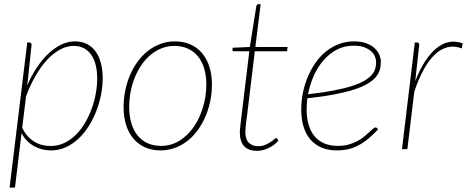

<svg xmlns="http://www.w3.org/2000/svg" viewBox="-20 -692 2168 891"><path d="M24.5 178.5 106.5 -495H116Q122 -495 124.2 -491.5Q126.5 -488 126.5 -483.5L106.5 -296Q126 -341 151 -378.5Q176 -416 204.5 -443Q233 -470 264.2 -485Q295.5 -500 327.5 -500Q360 -500 384.2 -487.5Q408.5 -475 424.5 -452.2Q440.5 -429.5 448.5 -398Q456.5 -366.5 456.5 -329Q456.5 -292 449 -253Q441.5 -214 427 -176.8Q412.5 -139.5 391.5 -106.2Q370.5 -73 343.8 -48Q317 -23 285 -8.5Q253 6 216 6Q195 6 175.2 1Q155.5 -4 137.8 -14Q120 -24 105.2 -39Q90.5 -54 80 -74L49.5 178.5ZM321.5 -479Q290.5 -479 259.5 -462.5Q228.5 -446 200 -415.8Q171.5 -385.5 146.2 -342.2Q121 -299 101 -245.5L83 -99Q94.5 -75.5 109.2 -59.5Q124 -43.5 141 -33.5Q158 -23.5 176.5 -19Q195 -14.5 214.5 -14.5Q248.5 -14.5 277.8 -28.2Q307 -42 331.2 -65.8Q355.5 -89.5 374 -120.8Q392.5 -152 405.2 -186.8Q418 -221.5 424.5 -257.8Q431 -294 431 -327.5Q431 -362.5 424 -390.5Q417 -418.5 403 -438.2Q389 -458 368.8 -468.5Q348.5 -479 321.5 -479Z M727.5 -15Q774.5 -15 813.2 -39.2Q852 -63.5 879.5 -103.5Q907 -143.5 922.2 -194.8Q937.5 -246 937.5 -300Q937.5 -342 927.2 -375.2Q917 -408.5 897.8 -431.5Q878.5 -454.5 851 -466.8Q823.5 -479 789.5 -479Q758 -479 730.2 -468Q702.5 -457 679.2 -437.8Q656 -418.5 637.5 -391.8Q619 -365 606 -333.5Q593 -302 586.2 -266.8Q579.5 -231.5 579.5 -195Q579.5 -153 589.8 -119.5Q600 -86 619 -62.8Q638 -39.5 665.5 -27.2Q693 -15 727.5 -15ZM725 6Q685.5 6 653.8 -8Q622 -22 599.8 -48Q577.5 -74 565.5 -111.2Q553.5 -148.5 553.5 -195Q553.5 -234 561.2 -272Q569 -310 583.5 -343.8Q598 -377.5 619 -406.2Q640 -435 666.5 -455.8Q693 -476.5 724.5 -488.2Q756 -500 792 -500Q831.5 -500 863.2 -486Q895 -472 917.2 -446Q939.5 -420 951.5 -383Q963.5 -346 963.5 -300Q963.5 -261 955.8 -223.2Q948 -185.5 933.5 -151.5Q919 -117.5 898 -88.5Q877 -59.5 850.5 -38.5Q824 -17.5 792.2 -5.8Q760.5 6 725 6Z M1093 -77Q1093 -80 1093.2 -84.5Q1093.5 -89 1094.2 -97.8Q1095 -106.5 1096.8 -120.5Q1098.5 -134.5 1101 -156L1137 -454H1066Q1058.5 -454 1058.5 -461.5L1060 -470.5L1139.5 -474L1169.5 -664Q1170.5 -667 1172.8 -669.8Q1175 -672.5 1178.5 -672.5H1189.5L1165 -474H1314.5L1312 -454H1162.5L1126.5 -156Q1123.5 -135.5 1122 -122.2Q1120.5 -109 1119.8 -100.2Q1119 -91.5 1118.8 -87Q1118.5 -82.5 1118.5 -80.5Q1118.5 -45 1135.2 -29.2Q1152 -13.5 1178 -13.5Q1196 -13.5 1210.2 -19.5Q1224.5 -25.5 1235 -32.5Q1245.5 -39.5 1252.2 -45.5Q1259 -51.5 1262 -51.5Q1265 -51.5 1267 -48.5L1271.5 -39Q1253.5 -18 1226.5 -5Q1199.5 8 1172 8Q1134.5 8 1114 -12.5Q1093.5 -33 1093 -77Z M1747.5 -405.5Q1747.5 -385.5 1742.2 -367.5Q1737 -349.5 1723 -333.2Q1709 -317 1684.8 -302.8Q1660.5 -288.5 1622.5 -276.2Q1584.5 -264 1531.2 -253.8Q1478 -243.5 1406.5 -236Q1404.5 -223 1403.8 -210.2Q1403 -197.5 1403 -184.5Q1403 -145 1412 -113.8Q1421 -82.5 1439 -60.5Q1457 -38.5 1484.2 -26.8Q1511.5 -15 1547.5 -15Q1575 -15 1597.5 -21.2Q1620 -27.5 1638 -37Q1656 -46.5 1669.5 -57.8Q1683 -69 1693.2 -78.5Q1703.5 -88 1710.5 -94.2Q1717.5 -100.5 1722.5 -100.5Q1726.5 -100.5 1729.5 -97.5L1734.5 -91.5Q1710.5 -66 1688 -47.5Q1665.5 -29 1642.5 -17Q1619.5 -5 1595.2 0.5Q1571 6 1543.5 6Q1503 6 1472 -7.2Q1441 -20.5 1420 -45Q1399 -69.5 1388.5 -104.8Q1378 -140 1378 -184Q1378 -221 1385.2 -258.8Q1392.5 -296.5 1406.8 -331.5Q1421 -366.5 1441.8 -397.2Q1462.5 -428 1489.8 -450.8Q1517 -473.5 1550.5 -486.8Q1584 -500 1623 -500Q1658.5 -500 1682.5 -490.2Q1706.5 -480.5 1721 -466Q1735.5 -451.5 1741.5 -435Q1747.5 -418.5 1747.5 -405.5ZM1622 -480Q1577.5 -480 1542 -461Q1506.5 -442 1479.8 -410.5Q1453 -379 1435.2 -338.2Q1417.5 -297.5 1409.5 -254.5Q1479 -262.5 1529.5 -272.2Q1580 -282 1615.2 -293.5Q1650.5 -305 1672 -318Q1693.5 -331 1705.5 -345Q1717.5 -359 1721.5 -374Q1725.5 -389 1725.5 -404.5Q1725.5 -416 1720.2 -429.2Q1715 -442.5 1702.8 -453.8Q1690.5 -465 1670.8 -472.5Q1651 -480 1622 -480Z M1845.5 0 1905 -495H1915Q1920.5 -495 1923 -491.5Q1925.5 -488 1925.5 -483.5L1907 -315.5Q1927.5 -368.5 1952.5 -407Q1977.5 -445.5 2005.5 -468.2Q2033.5 -491 2064.2 -497Q2095 -503 2127.5 -490.5L2123 -467.5Q2088.5 -480.5 2057 -472.8Q2025.5 -465 1997.8 -438.8Q1970 -412.5 1946 -368.8Q1922 -325 1902.5 -266.5L1870.5 0Z"/></svg>

Font: Lato Thin
Style: Italic
Weight: 200
Italic angle: -7°
Designer: Lukasz Dziedzic
Foundry: tyPoland Lukasz Dziedzic
Version: Version 2.007; 2014-02-27